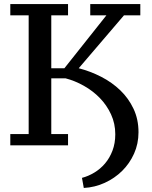

<svg xmlns="http://www.w3.org/2000/svg" viewBox="-20 -720 752 951"><path d="M370 -382Q428 -367 481.5 -339.5Q535 -312 576 -272.5Q617 -233 641.5 -181Q666 -129 666 -65Q666 -8 644 41Q622 90 585 126.5Q548 163 499 185.5Q450 208 395 211L386 161Q417 153 447 135Q477 117 500 90Q523 63 537 26.5Q551 -10 551 -55Q551 -108 530 -153.5Q509 -199 474.5 -234.5Q440 -270 395.5 -295Q351 -320 305 -332H234V-56H317V0H31V-56H122V-644H31V-700H317V-644H234V-382H299L507 -644H427V-700H675V-644H594Z"/></svg>

Font: PT Serif Caption
Style: Regular
Weight: 400
Designer: A.Korolkova, O.Umpeleva, V.Yefimov
Foundry: ParaType Ltd
Version: Version 1.000W OFL